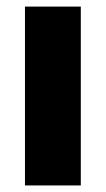

<svg xmlns="http://www.w3.org/2000/svg" viewBox="-20 -566 323 586"><path d="M56.2 0H226.6V-545.9H56.2Z"/></svg>

Font: Inter ExtraBold
Style: Regular
Weight: 800
Designer: Rasmus Andersson
Foundry: rsms
Version: Version 4.001;git-9221beed3